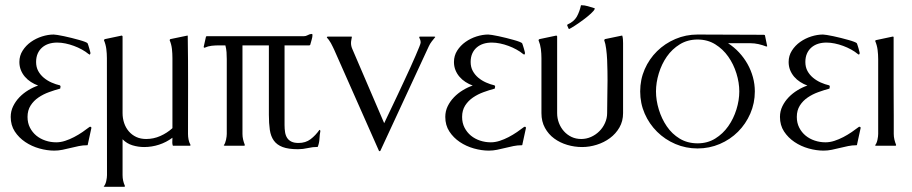

<svg xmlns="http://www.w3.org/2000/svg" viewBox="-20 -558 3491 735"><path d="M118.2 -320.8Q118.2 -301.3 126.2 -286.4Q134.3 -271.5 147.5 -260.5Q160.6 -249.5 177 -242.2Q193.4 -234.9 210.4 -231V-229.5L211.9 -227.1L210.4 -218.8Q189.9 -213.4 167.7 -205.3Q145.5 -197.3 127.2 -184.8Q108.9 -172.4 97.2 -154.1Q85.4 -135.7 85.4 -110.4Q85.4 -87.4 94.7 -69.3Q104 -51.3 119.1 -38.8Q134.3 -26.4 154.1 -19.8Q173.8 -13.2 195.3 -13.2Q211.9 -13.2 229.2 -18.8Q246.6 -24.4 263.4 -33.2Q280.3 -42 295.7 -52.5Q311 -63 323.7 -72.8V-72.3L326.7 -72.8L327.6 -72.3L330.1 -69.3L316.4 -6.3Q315.9 -4.9 315.9 -3.4Q315.9 -2 313.5 -2Q297.4 -2 281.7 1.2Q266.1 4.4 250.5 8.3Q234.9 12.2 219.2 15.4Q203.6 18.6 187.5 18.6Q160.2 18.6 130.6 10.3Q101.1 2 76.7 -14.4Q52.2 -30.8 36.6 -54.7Q21 -78.6 21 -110.4Q21 -132.3 30.3 -151.4Q39.6 -170.4 54.4 -185.8Q69.3 -201.2 88.1 -212.6Q106.9 -224.1 126 -230.5Q111.3 -235.8 98.1 -244.4Q85 -252.9 75.2 -264.4Q65.4 -275.9 59.8 -290Q54.2 -304.2 54.2 -320.8Q54.2 -344.7 66.7 -364.3Q79.1 -383.8 98.4 -397.5Q117.7 -411.1 140.9 -418.5Q164.1 -425.8 185.5 -425.8Q189.5 -425.8 200.4 -424.1Q211.4 -422.4 225.3 -419.4Q239.3 -416.5 254.6 -412.6Q270 -408.7 283.2 -405Q296.4 -401.4 305.2 -397.9Q314 -394.5 315.4 -392.1Q315.9 -390.6 317.9 -385.3Q319.8 -379.9 321.5 -373.5Q323.2 -367.2 324.7 -361.8Q326.2 -356.4 326.2 -355.5Q326.2 -350.1 322.3 -348.6L319.8 -351.6V-350.6Q308.1 -360.4 293.5 -368.4Q278.8 -376.5 262.9 -382.3Q247.1 -388.2 230.7 -391.6Q214.4 -395 199.2 -395Q181.6 -395 167 -390.4Q152.3 -385.7 141.4 -376.2Q130.4 -366.7 124.3 -352.8Q118.2 -338.9 118.2 -320.8Z M377.9 -404.3 378.9 -406.2 381.3 -408.2 446.3 -421.9Q448.2 -420.9 449.2 -418.9V-125Q449.2 -105 455.3 -86.9Q461.4 -68.8 473.1 -55.2Q484.9 -41.5 501.5 -33.7Q518.1 -25.9 539.6 -25.9Q567.9 -25.9 593.8 -37.4Q619.6 -48.8 640.1 -67.4V-335.4Q640.1 -353 638.2 -370.6Q636.2 -388.2 629.4 -404.3Q629.9 -406.2 631.8 -408.2L697.8 -421.9L698.7 -420.9Q700.2 -326.7 700 -233.2Q699.7 -139.6 699.7 -45.4Q699.7 -34.7 701.7 -24.2Q703.6 -13.7 709 -3.9V-1L707 0H642.6Q641.6 0 641.1 -2Q640.6 -3.9 640.1 -6.3Q639.6 -8.8 639.6 -11Q639.6 -13.2 639.6 -14.2L640.1 -30.8Q616.7 -13.2 588.9 -4.2Q561 4.9 531.7 4.9Q509.3 4.9 487.3 -1.7Q465.3 -8.3 449.2 -24.9V112.3Q449.2 134.3 458 153.3V156.2Q457.5 156.2 456.5 156.7Q455.6 157.2 455.1 157.2H380.9L377 155.8V155.3Q380.4 152.8 382.8 147.2Q385.3 141.6 386.7 135.3Q388.2 128.9 388.9 122.6Q389.6 116.2 389.6 112.3L389.2 -335.4Q389.2 -353 387 -370.4Q384.8 -387.7 377.9 -404.3Z M1069.3 -384.3V-79.1Q1069.3 -64.5 1071.3 -52Q1073.2 -39.6 1079.1 -30.3Q1085 -21 1095.5 -15.9Q1106 -10.7 1123 -10.7Q1149.9 -10.7 1168.9 -25.1Q1188 -39.6 1202.6 -60.5H1204.6L1206.5 -57.1Q1203.6 -42 1202.9 -26.1Q1202.1 -10.3 1196.3 4.4Q1177.2 4.4 1158.4 8.8Q1139.6 13.2 1120.6 13.2Q1084 13.2 1062 4.9Q1040 -3.4 1028.3 -19.8Q1016.6 -36.1 1012.9 -60.8Q1009.3 -85.4 1009.3 -118.7V-384.3H908.2V-45.4Q908.2 -34.7 910.6 -24.2Q913.1 -13.7 917 -3.9V-1Q916.5 -1 915.5 -0.5Q914.6 0 914.1 0H839.8L836.4 -2Q839.4 -4.9 841.6 -10.5Q843.8 -16.1 845.2 -22.5Q846.7 -28.8 847.4 -35.2Q848.1 -41.5 848.1 -45.4V-331.5Q848.1 -344.7 847.2 -358.2Q846.2 -371.6 842.8 -384.3H818.4Q804.2 -384.3 790.3 -382.8Q776.4 -381.3 763.7 -375.5H760.7L759.8 -378.9L768.6 -418L771.5 -419.4H1143.1Q1150.9 -419.4 1157.7 -423.3Q1164.6 -427.2 1172.4 -428.2L1176.3 -426.3Q1176.3 -416 1173.1 -406Q1169.9 -396 1167.5 -386.2L1164.6 -384.3Z M1231 -414.1 1233.4 -418H1325.2L1327.1 -417Q1326.2 -411.1 1325 -405.3Q1323.7 -399.4 1323.7 -393.1Q1323.7 -381.3 1329.1 -369.6L1450.7 -86.4Q1454.1 -93.8 1461.9 -110.1Q1469.7 -126.5 1480.2 -148.4Q1490.7 -170.4 1502.9 -196.3Q1515.1 -222.2 1527.3 -248.5Q1539.6 -274.9 1551 -299.8Q1562.5 -324.7 1571 -345Q1579.6 -365.2 1585 -378.4Q1590.3 -391.6 1590.3 -395Q1590.3 -400.4 1588.9 -405Q1587.4 -409.7 1585 -414.1V-417Q1585.4 -417 1586.7 -417.5Q1587.9 -418 1588.4 -418H1643.1L1646.5 -416.5Q1639.6 -408.2 1632.8 -399.4Q1626 -390.6 1621.6 -380.9L1436 19.5L1433.6 21L1430.7 19.5L1258.8 -368.7Q1256.3 -373.5 1253.4 -379.9Q1250.5 -386.2 1246.8 -392.8Q1243.2 -399.4 1239 -405Q1234.9 -410.6 1231 -414.1Z M1781.7 -320.8Q1781.7 -301.3 1789.8 -286.4Q1797.9 -271.5 1811 -260.5Q1824.2 -249.5 1840.6 -242.2Q1856.9 -234.9 1874 -231V-229.5L1875.5 -227.1L1874 -218.8Q1853.5 -213.4 1831.3 -205.3Q1809.1 -197.3 1790.8 -184.8Q1772.5 -172.4 1760.7 -154.1Q1749 -135.7 1749 -110.4Q1749 -87.4 1758.3 -69.3Q1767.6 -51.3 1782.7 -38.8Q1797.9 -26.4 1817.6 -19.8Q1837.4 -13.2 1858.9 -13.2Q1875.5 -13.2 1892.8 -18.8Q1910.2 -24.4 1927 -33.2Q1943.8 -42 1959.2 -52.5Q1974.6 -63 1987.3 -72.8V-72.3L1990.2 -72.8L1991.2 -72.3L1993.7 -69.3L1980 -6.3Q1979.5 -4.9 1979.5 -3.4Q1979.5 -2 1977.1 -2Q1960.9 -2 1945.3 1.2Q1929.7 4.4 1914.1 8.3Q1898.4 12.2 1882.8 15.4Q1867.2 18.6 1851.1 18.6Q1823.7 18.6 1794.2 10.3Q1764.6 2 1740.2 -14.4Q1715.8 -30.8 1700.2 -54.7Q1684.6 -78.6 1684.6 -110.4Q1684.6 -132.3 1693.8 -151.4Q1703.1 -170.4 1718 -185.8Q1732.9 -201.2 1751.7 -212.6Q1770.5 -224.1 1789.6 -230.5Q1774.9 -235.8 1761.7 -244.4Q1748.5 -252.9 1738.8 -264.4Q1729 -275.9 1723.4 -290Q1717.8 -304.2 1717.8 -320.8Q1717.8 -344.7 1730.2 -364.3Q1742.7 -383.8 1762 -397.5Q1781.2 -411.1 1804.4 -418.5Q1827.6 -425.8 1849.1 -425.8Q1853 -425.8 1864 -424.1Q1875 -422.4 1888.9 -419.4Q1902.8 -416.5 1918.2 -412.6Q1933.6 -408.7 1946.8 -405Q1960 -401.4 1968.8 -397.9Q1977.5 -394.5 1979 -392.1Q1979.5 -390.6 1981.4 -385.3Q1983.4 -379.9 1985.1 -373.5Q1986.8 -367.2 1988.3 -361.8Q1989.7 -356.4 1989.7 -355.5Q1989.7 -350.1 1985.8 -348.6L1983.4 -351.6V-350.6Q1971.7 -360.4 1957 -368.4Q1942.4 -376.5 1926.5 -382.3Q1910.6 -388.2 1894.3 -391.6Q1877.9 -395 1862.8 -395Q1845.2 -395 1830.6 -390.4Q1815.9 -385.7 1804.9 -376.2Q1793.9 -366.7 1787.8 -352.8Q1781.7 -338.9 1781.7 -320.8Z M2362.3 -420.9Q2364.3 -414.1 2364.7 -407Q2365.2 -399.9 2365.2 -393.1V-125Q2365.2 -94.2 2351.3 -70.1Q2337.4 -45.9 2314.9 -29.3Q2292.5 -12.7 2264.4 -3.9Q2236.3 4.9 2208.5 4.9Q2179.2 4.9 2151.4 -3.4Q2123.5 -11.7 2101.6 -27.8Q2079.6 -43.9 2066.2 -68.4Q2052.7 -92.8 2052.7 -125V-335.4Q2052.7 -353 2050.5 -370.4Q2048.3 -387.7 2041.5 -404.3L2042.5 -406.2L2044.9 -408.2L2109.9 -421.9Q2111.8 -420.9 2112.8 -418.9V-125Q2112.8 -105.5 2119.6 -87.4Q2126.5 -69.3 2138.7 -55.7Q2150.9 -42 2167.7 -33.9Q2184.6 -25.9 2205.1 -25.9Q2224.6 -25.9 2242.7 -33.9Q2260.7 -42 2274.4 -55.7Q2288.1 -69.3 2296.1 -87.4Q2304.2 -105.5 2304.2 -125Q2304.2 -156.2 2304.9 -187.5Q2305.7 -218.8 2305.7 -250Q2305.7 -264.6 2305.4 -285.6Q2305.2 -306.6 2304.2 -328.6Q2303.2 -350.6 2300.5 -370.8Q2297.9 -391.1 2293 -404.3Q2293.5 -406.2 2295.4 -408.2L2361.3 -421.9ZM2152.8 -464.4Q2177.2 -475.1 2188 -494.1Q2198.7 -513.2 2204.1 -538.1Q2217.8 -538.1 2230.7 -534.2Q2243.7 -530.3 2256.3 -526.4L2256.8 -524.4Q2254.9 -517.6 2241.9 -505.9Q2229 -494.1 2212.9 -482.2Q2196.8 -470.2 2181.4 -460.2Q2166 -450.2 2158.7 -446.8L2156.7 -448.2L2151.4 -460.4V-462.4Z M2650.4 -425.8Q2714.4 -425.8 2777.6 -425.3Q2840.8 -424.8 2904.8 -424.8L2908.2 -423.3L2917 -380.9L2913.6 -379.9Q2898.9 -385.7 2883.3 -389.2Q2867.7 -392.6 2852.1 -392.6H2767.1Q2790.5 -377.4 2809.3 -357.2Q2828.1 -336.9 2841.6 -313Q2855 -289.1 2862.3 -262.5Q2869.6 -235.8 2869.6 -208Q2869.6 -163.1 2852.3 -123.3Q2835 -83.5 2805.2 -53.7Q2775.4 -23.9 2735.4 -6.8Q2695.3 10.3 2650.4 10.3Q2605.5 10.3 2565.4 -6.8Q2525.4 -23.9 2495.4 -53.7Q2465.3 -83.5 2448 -123Q2430.7 -162.6 2430.7 -208Q2430.7 -253.4 2448 -293Q2465.3 -332.5 2495.4 -362.1Q2525.4 -391.6 2565.4 -408.7Q2605.5 -425.8 2650.4 -425.8ZM2650.4 -406.7Q2612.3 -406.7 2582.5 -388.4Q2552.7 -370.1 2532.7 -341.3Q2512.7 -312.5 2502 -277.1Q2491.2 -241.7 2491.2 -208Q2491.2 -174.3 2502 -138.9Q2512.7 -103.5 2532.5 -74.5Q2552.2 -45.4 2582 -27.3Q2611.8 -9.3 2650.4 -9.3Q2688.5 -9.3 2718 -27.6Q2747.6 -45.9 2767.8 -74.7Q2788.1 -103.5 2799.1 -138.9Q2810.1 -174.3 2810.1 -208Q2810.1 -241.7 2799.1 -277.1Q2788.1 -312.5 2767.8 -341.3Q2747.6 -370.1 2718 -388.4Q2688.5 -406.7 2650.4 -406.7Z M3063 -320.8Q3063 -301.3 3071 -286.4Q3079.1 -271.5 3092.3 -260.5Q3105.5 -249.5 3121.8 -242.2Q3138.2 -234.9 3155.3 -231V-229.5L3156.7 -227.1L3155.3 -218.8Q3134.8 -213.4 3112.5 -205.3Q3090.3 -197.3 3072 -184.8Q3053.7 -172.4 3042 -154.1Q3030.3 -135.7 3030.3 -110.4Q3030.3 -87.4 3039.6 -69.3Q3048.8 -51.3 3064 -38.8Q3079.1 -26.4 3098.9 -19.8Q3118.7 -13.2 3140.1 -13.2Q3156.7 -13.2 3174.1 -18.8Q3191.4 -24.4 3208.3 -33.2Q3225.1 -42 3240.5 -52.5Q3255.9 -63 3268.6 -72.8V-72.3L3271.5 -72.8L3272.5 -72.3L3274.9 -69.3L3261.2 -6.3Q3260.7 -4.9 3260.7 -3.4Q3260.7 -2 3258.3 -2Q3242.2 -2 3226.6 1.2Q3210.9 4.4 3195.3 8.3Q3179.7 12.2 3164.1 15.4Q3148.4 18.6 3132.3 18.6Q3105 18.6 3075.4 10.3Q3045.9 2 3021.5 -14.4Q2997.1 -30.8 2981.4 -54.7Q2965.8 -78.6 2965.8 -110.4Q2965.8 -132.3 2975.1 -151.4Q2984.4 -170.4 2999.3 -185.8Q3014.2 -201.2 3033 -212.6Q3051.8 -224.1 3070.8 -230.5Q3056.2 -235.8 3043 -244.4Q3029.8 -252.9 3020 -264.4Q3010.3 -275.9 3004.6 -290Q2999 -304.2 2999 -320.8Q2999 -344.7 3011.5 -364.3Q3023.9 -383.8 3043.2 -397.5Q3062.5 -411.1 3085.7 -418.5Q3108.9 -425.8 3130.4 -425.8Q3134.3 -425.8 3145.3 -424.1Q3156.2 -422.4 3170.2 -419.4Q3184.1 -416.5 3199.5 -412.6Q3214.8 -408.7 3228 -405Q3241.2 -401.4 3250 -397.9Q3258.8 -394.5 3260.3 -392.1Q3260.7 -390.6 3262.7 -385.3Q3264.6 -379.9 3266.4 -373.5Q3268.1 -367.2 3269.5 -361.8Q3271 -356.4 3271 -355.5Q3271 -350.1 3267.1 -348.6L3264.6 -351.6V-350.6Q3252.9 -360.4 3238.3 -368.4Q3223.6 -376.5 3207.8 -382.3Q3191.9 -388.2 3175.5 -391.6Q3159.2 -395 3144 -395Q3126.5 -395 3111.8 -390.4Q3097.2 -385.7 3086.2 -376.2Q3075.2 -366.7 3069.1 -352.8Q3063 -338.9 3063 -320.8Z M3410.2 -3.9V-1Q3409.7 -1 3408.7 -0.5Q3407.7 0 3407.2 0H3333L3329.6 -2Q3332.5 -4.4 3335 -10Q3337.4 -15.6 3338.9 -22.2Q3340.3 -28.8 3341.1 -35.2Q3341.8 -41.5 3341.8 -45.4V-331.5Q3341.8 -349.1 3339.6 -366.7Q3337.4 -384.3 3330.6 -400.4V-402.3L3333 -404.3L3397.5 -418L3400.9 -417Q3400.9 -416.5 3400.9 -401.4Q3400.9 -386.2 3400.9 -361.6Q3400.9 -336.9 3400.9 -305.4Q3400.9 -273.9 3400.9 -240.2Q3400.9 -206.5 3401.1 -173.8Q3401.4 -141.1 3401.4 -114.3Q3401.4 -87.4 3401.4 -68.8Q3401.4 -50.3 3401.4 -45.4Q3401.4 -34.7 3403.8 -24.2Q3406.2 -13.7 3410.2 -3.9Z"/></svg>

Font: CAT Linz
Style: Regular
Weight: 400
Designer: Peter Wiegel
Foundry: Peter Wiegel
Version: Version 1.08